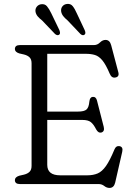

<svg xmlns="http://www.w3.org/2000/svg" viewBox="-20 -927 678 967"><path d="M55 -680Q55 -700 80.5 -700H453.5Q470.5 -700 483.5 -713Q496.5 -726 511.5 -726Q533 -726 540 -699L576 -563Q582 -540 560.5 -536.5Q542 -533 532.5 -556Q513 -602 495.5 -623Q478 -644 458.2 -650Q438.5 -656 412.5 -656H218V-365H372Q404.5 -365 416 -375.8Q427.5 -386.5 430 -415Q432.5 -437.5 446 -439Q463.5 -441 468.5 -420.5L502.5 -288Q508 -265 490.5 -259.5Q475.5 -255.5 464.5 -275Q451 -301.5 437.2 -312.2Q423.5 -323 394 -323H218V-97Q218 -44 283 -44H419.5Q449.5 -44 471.8 -53.5Q494 -63 513.8 -91Q533.5 -119 556.5 -174.5Q564.5 -194 581.5 -191Q601.5 -187.5 595.5 -162L560 -7Q553.5 19.5 531.5 19.5Q517.5 19.5 505.2 9.8Q493 0 477 0H80.5Q55 0 55 -20Q55 -35 77 -42L101 -47.5Q119 -52 129 -62Q139 -72 139 -91.5V-608.5Q139 -628 129 -638Q119 -648 101 -652.5L77 -658Q55 -665 55 -680ZM367 -859.5 406.5 -775.5Q409.5 -768.5 410 -762.5Q410.5 -756.5 406 -752.5Q396.5 -745.5 385 -756L319.5 -825Q306.5 -835.5 298.2 -846.2Q290 -857 288 -869.5Q286 -884 294 -894.5Q302 -905 316.5 -907Q335.5 -909.5 346.2 -896Q357 -882.5 367 -859.5ZM238.5 -859.5 279 -775.5Q281.5 -769 282.2 -763Q283 -757 279 -753Q270 -745.5 257.5 -755.5L192 -824Q179 -834 170.2 -844.2Q161.5 -854.5 159 -867Q156.5 -881.5 164.5 -892.2Q172.5 -903 186 -905.5Q205.5 -908.5 216.5 -895.5Q227.5 -882.5 238.5 -859.5Z"/></svg>

Font: Fraunces 9pt S100 Light
Style: Regular
Weight: 300
Version: Version 1.000; ttfautohint (v1.8.3)